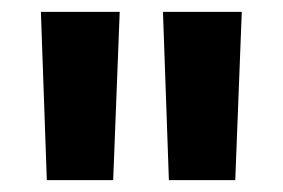

<svg xmlns="http://www.w3.org/2000/svg" viewBox="-20 -720 477 324"><path d="M49 -700H182L171 -416H59ZM255 -700H388L377 -416H265Z"/></svg>

Font: Chess Sans
Style: Bold
Weight: 700
Designer: Wolf Bōese
Foundry: Wolf Bōese
Version: Version 7.223